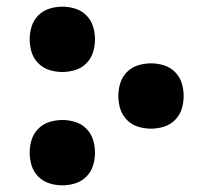

<svg xmlns="http://www.w3.org/2000/svg" viewBox="-20 -548 640 576"><path d="M167 -332Q147 -332 128 -338Q109 -344 95 -358Q81 -372 75 -391Q69 -410 69 -430Q69 -450 75 -469Q81 -488 95 -502Q109 -516 128 -522Q147 -528 167 -528Q187 -528 206 -522Q225 -516 239 -502Q253 -488 259 -469Q265 -450 265 -430Q265 -410 259 -391Q253 -372 239 -358Q225 -344 206 -338Q187 -332 167 -332ZM433 -162Q413 -162 394 -168Q375 -174 361 -188Q347 -202 341 -221Q335 -240 335 -260Q335 -280 341 -299Q347 -318 361 -332Q375 -346 394 -352Q413 -358 433 -358Q453 -358 472 -352Q491 -346 505 -332Q519 -318 525 -299Q531 -280 531 -260Q531 -240 525 -221Q519 -202 505 -188Q491 -174 472 -168Q453 -162 433 -162ZM167 8Q147 8 128 2Q109 -4 95 -18Q81 -32 75 -51Q69 -70 69 -90Q69 -110 75 -129Q81 -148 95 -162Q109 -176 128 -182Q147 -188 167 -188Q187 -188 206 -182Q225 -176 239 -162Q253 -148 259 -129Q265 -110 265 -90Q265 -70 259 -51Q253 -32 239 -18Q225 -4 206 2Q187 8 167 8Z"/></svg>

Font: Iosevka Heavy Extended
Style: Regular
Weight: 900
Width: 7
Monospace: yes
Designer: Belleve Invis
Foundry: Belleve Invis
Version: Version 32.5.0; ttfautohint (v1.8.4)